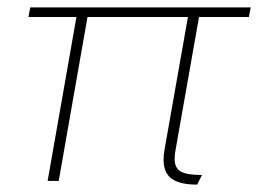

<svg xmlns="http://www.w3.org/2000/svg" viewBox="-20 -490 704 520"><path d="M456 -87Q453 -72 453 -60Q453 -35 469.5 -25.5Q486 -16 527 -16L514 10Q467 10 445 -6Q423 -22 423 -57Q423 -71 426 -87L489 -444H217L139 0H109L187 -444H57L62 -470H659L654 -444H519Z"/></svg>

Font: KoHo ExtraLight
Style: Italic
Weight: 275
Italic angle: -10°
Version: Version 1.000; ttfautohint (v1.6)